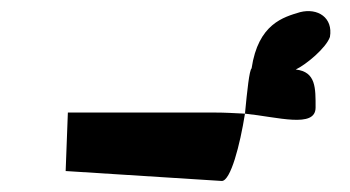

<svg xmlns="http://www.w3.org/2000/svg" viewBox="-20 -516 634 348"><path d="M99 -206 382 -188C398 -188 415 -253 424 -310C403 -311 388 -312 370 -312H103ZM424 -310C483 -304 552 -283 552 -321C552 -356 553 -386 516 -390C535 -399 571 -429 578 -449C584 -484 556 -502 524 -494C494 -485 448 -473 436 -392C432 -389 428 -352 424 -310Z"/></svg>

Font: bitstorm
Style: maxext
Weight: 400
Version: Version 0.2